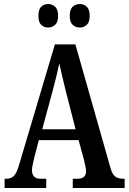

<svg xmlns="http://www.w3.org/2000/svg" viewBox="-20 -935 640 955"><path d="M3 0V-46H14Q35 -46 49.5 -60.5Q64 -75 77 -122L253 -714H355L530 -98Q538 -69 552.5 -57.5Q567 -46 592 -46H600V0H342V-46H366Q408 -46 408 -83Q408 -94 404.5 -110Q401 -126 398 -139L371 -238H173L150 -149Q148 -137 143.5 -119.5Q139 -102 139 -88Q139 -69 149 -57.5Q159 -46 182 -46H210V0ZM190 -292H356L307 -483Q297 -523 289 -557Q281 -591 275 -620Q269 -591 261 -558Q253 -525 244 -491ZM378 -798Q357 -798 342 -811Q327 -824 327 -856Q327 -889 342 -902Q357 -915 378 -915Q396 -915 411 -902Q426 -889 426 -856Q426 -824 411 -811Q396 -798 378 -798ZM219 -798Q200 -798 185.5 -811Q171 -824 171 -856Q171 -889 185.5 -902Q200 -915 219 -915Q238 -915 253.5 -902Q269 -889 269 -856Q269 -824 253.5 -811Q238 -798 219 -798Z"/></svg>

Font: Noto Serif Ethiopic ExtraCondensed SemiBold
Style: Regular
Weight: 600
Width: 2
Designer: Monotype Design Team
Foundry: Monotype Imaging Inc.
Version: Version 2.102; ttfautohint (v1.8.4.7-5d5b)